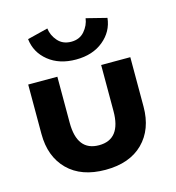

<svg xmlns="http://www.w3.org/2000/svg" viewBox="-96 -697 727 792"><g transform="rotate(-15 267.0 -301.0)"><path d="M428 -591.5Q422 -534.5 376.2 -496.8Q330.5 -459 259 -459Q188 -459 141.8 -496.2Q95.5 -533.5 89 -591.5L177 -613.5Q180.5 -583.5 201.8 -559.2Q223 -535 259 -535Q294.5 -535 315.5 -559.2Q336.5 -583.5 340.5 -613.5ZM165.5 -214Q165.5 -93 259 -93Q352.5 -93 352.5 -214V-410.5H477V-199.5Q477 -102.5 419.5 -45.2Q362 12 259 12Q156 12 98.5 -45.2Q41 -102.5 41 -199.5V-410.5H165.5Z"/></g></svg>

Font: League Spartan SemiBold
Style: Regular
Weight: 600
Foundry: The League of Moveable Type
Version: Version 2.002